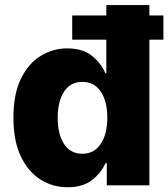

<svg xmlns="http://www.w3.org/2000/svg" viewBox="-20 -748 680 775"><path d="M252.4 7.8Q192.4 7.8 142.8 -23.7Q93.3 -55.2 63.7 -117.4Q34.2 -179.7 34.2 -272.5Q34.2 -368.7 64.7 -430.7Q95.2 -492.7 144.8 -522.7Q194.3 -552.7 251 -552.7Q315.9 -552.7 353 -521.2Q390.1 -489.7 405.3 -452.1H409.2V-727.5H583V0H411.1V-88.9H405.3Q389.2 -50.8 351.8 -21.5Q314.5 7.8 252.4 7.8ZM312.5 -127.4Q359.9 -127.4 386.5 -167Q413.1 -206.5 413.1 -272.5Q413.1 -339.4 386.7 -378.4Q360.4 -417.5 312.5 -417.5Q264.2 -417.5 238.5 -377.9Q212.9 -338.4 212.9 -272.5Q212.9 -206.5 238.5 -167Q264.2 -127.4 312.5 -127.4ZM271.5 -587.9V-685.5H639.6V-587.9Z"/></svg>

Font: Inter Extra Bold
Style: Regular
Weight: 800
Designer: Rasmus Andersson
Foundry: rsms
Version: Version 4.000;git-3c8e0fc